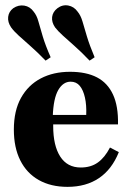

<svg xmlns="http://www.w3.org/2000/svg" viewBox="-20 -705 503 736"><path d="M238.7 11.3Q175 11.3 128.6 -14.9Q82.3 -41.1 57.7 -90.3Q33.1 -139.5 33.1 -208.1Q33.1 -280.6 60.5 -329.8Q87.9 -379 136.3 -404.4Q184.7 -429.8 248.4 -429.8Q310.5 -429.8 351.6 -408.5Q392.7 -387.1 413.3 -342.3Q433.9 -297.6 432.3 -228.2H139.5L137.9 -264.5H310.5Q312.1 -302.4 305.6 -331Q299.2 -359.7 285.9 -375.8Q272.6 -391.9 250.8 -391.9Q221.8 -391.9 203.2 -359.7Q184.7 -327.4 182.3 -258.9L184.7 -254Q183.9 -247.6 183.9 -240.7Q183.9 -233.9 183.9 -221.8Q183.9 -146.8 210.9 -104.8Q237.9 -62.9 289.5 -62.9Q328.2 -62.9 354.8 -81.9Q381.5 -100.8 401.6 -139.5L435.5 -121.8Q408.9 -55.6 359.3 -22.2Q309.7 11.3 238.7 11.3ZM154.8 -472.6Q121 -507.3 95.2 -529.8Q69.4 -552.4 51.2 -569Q33.1 -585.5 22.6 -600Q8.9 -620.2 11.3 -640.3Q13.7 -660.5 30.6 -673.4Q50.8 -687.1 73 -683.5Q95.2 -679.8 108.9 -660.5Q121 -646 127.4 -622.2Q133.9 -598.4 144 -564.9Q154 -531.5 174.2 -485.5ZM323.4 -472.6Q290.3 -507.3 264.5 -529.8Q238.7 -552.4 220.6 -569Q202.4 -585.5 191.1 -600Q177.4 -620.2 179.8 -639.9Q182.3 -659.7 200 -673.4Q219.4 -687.9 241.5 -683.9Q263.7 -679.8 277.4 -660.5Q289.5 -646 296.4 -622.2Q303.2 -598.4 313.3 -564.9Q323.4 -531.5 342.7 -485.5Z"/></svg>

Font: Playfair 9pt Black
Style: Regular
Weight: 900
Designer: Claus Eggers Sørensen
Foundry: Claus Eggers Sørensen
Version: Version 2.203